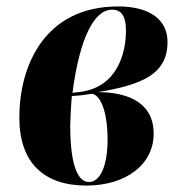

<svg xmlns="http://www.w3.org/2000/svg" viewBox="-20 -566 553 596"><path d="M248 10C372 10 457 -56 457 -151C457 -257 361 -280 284 -280C422 -303 500 -336 500 -436C500 -504 446 -546 347 -546C116 -546 40 -359 40 -201C40 -60 117 10 248 10ZM224 -280 205 -278C227 -447 272 -536 328 -536C359 -536 371 -513 371 -470C371 -403 345 -293 224 -280ZM256 -1C229 -1 198 -34 198 -177C198 -192 201 -248 203 -268C226 -269 249 -272 266 -275C299 -268 314 -200 314 -135C314 -46 289 -1 256 -1Z"/></svg>

Font: Noto Serif Display Condensed Black
Style: Italic
Weight: 900
Width: 3
Italic angle: -12°
Designer: Monotype Design Team
Foundry: Monotype Imaging Inc.
Version: Version 2.009